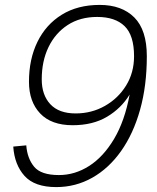

<svg xmlns="http://www.w3.org/2000/svg" viewBox="-20 -746 640 782"><path d="M386 -726Q476 -726 527 -675Q578 -624 578 -517Q578 -397 550.5 -299Q523 -201 473 -130.5Q423 -60 355.5 -22Q288 16 209 16Q121 16 80 -29.5Q39 -75 34 -149L87 -154Q91 -101 119 -67Q147 -33 220 -33Q285 -33 343 -70Q401 -107 444.5 -180Q488 -253 508 -361Q474 -305 416 -270.5Q358 -236 276 -236Q189 -236 143.5 -284Q98 -332 98 -413Q98 -505 132.5 -575.5Q167 -646 231.5 -686Q296 -726 386 -726ZM376 -677Q306 -677 255.5 -644Q205 -611 177.5 -554Q150 -497 150 -423Q150 -359 185 -321.5Q220 -284 288 -284Q353 -284 407 -314.5Q461 -345 493.5 -397.5Q526 -450 526 -517Q526 -602 487.5 -639.5Q449 -677 376 -677Z"/></svg>

Font: Geist Mono ExtraLight
Style: Italic
Weight: 200
Italic angle: -12°
Monospace: yes
Designer: Basement.studio, Andrés Briganti, Mateo Zaragoza
Foundry: Basement.studio, Vercel, Andrés Briganti, Guido Ferreyra, Mateo Zaragoza
Version: Version 1.500; ttfautohint (v1.8.4.7-5d5b)